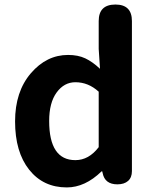

<svg xmlns="http://www.w3.org/2000/svg" viewBox="-20 -818 684 852"><path d="M565.4 -724.6V-58.6Q565.4 -30.3 548.3 -15.1Q531.2 0 501 0Q445.3 0 435.5 -49.8L433.6 -57.6H430.7Q357.4 13.7 276.4 13.7Q171.9 13.7 109.4 -64.9Q46.9 -143.6 46.9 -279.3Q46.9 -411.1 116.7 -492.7Q186.5 -574.2 282.2 -574.2Q326.2 -574.2 358.4 -559.1Q390.6 -543.9 423.8 -512.7L418 -600.6V-724.6Q418 -797.9 492.2 -797.9Q565.4 -797.9 565.4 -724.6ZM418 -165V-411.1Q372.1 -453.1 314.5 -453.1Q264.6 -453.1 231.4 -407.7Q198.2 -362.3 198.2 -281.2Q198.2 -107.4 314.5 -107.4Q374 -107.4 418 -165Z"/></svg>

Font: GenSenMaruGothic TW TTF Bold
Style: Regular
Weight: 700
Version: Version 1.301